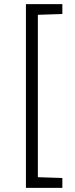

<svg xmlns="http://www.w3.org/2000/svg" viewBox="-20 -763 364 933"><path d="M106 150H283V102L164 98V-691L283 -695V-743H106Z"/></svg>

Font: Saira UNSAM Light SC
Style: Regular
Weight: 300
Designer: Hector Gatti with collaboration of the Omnibus-Type team
Foundry: Omnibus-Type
Version: Version 1.072;PS 001.072;hotconv 1.0.88;makeotf.lib2.5.64775